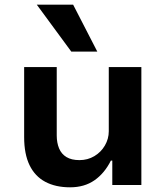

<svg xmlns="http://www.w3.org/2000/svg" viewBox="-20 -789 707 819"><path d="M279 10Q217 10 173 -13.5Q129 -37 106 -84.5Q83 -132 83 -204V-503H222V-211Q222 -180 232 -156Q242 -132 263.5 -119Q285 -106 319 -106Q354 -106 382.5 -123Q411 -140 427.5 -168.5Q444 -197 444 -229V-503H583V0H459V-104H453Q426 -50 383 -20Q340 10 279 10ZM284 -569 137 -769H292L395 -569Z"/></svg>

Font: Nunito Sans 6pt
Style: Bold
Weight: 700
Version: Version 3.101;gftools[0.9.27]